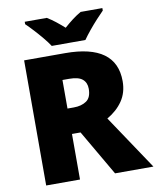

<svg xmlns="http://www.w3.org/2000/svg" viewBox="-98 -1003 886 1079"><g transform="rotate(-10 344.5 -463.5)"><path d="M311 -714Q602 -714 602 -503Q602 -438 569.5 -390.5Q537 -343 481 -311L689 0H470L319 -260H270V0H77V-714ZM308 -568H270V-405H306Q350 -405 378.5 -424.5Q407 -444 407 -494Q407 -529 384 -548.5Q361 -568 308 -568ZM244 -767Q229 -790 206.5 -817Q184 -844 160.5 -869.5Q137 -895 118 -913V-927H244Q270 -911 291.5 -894Q313 -877 339 -854Q365 -877 388 -894.5Q411 -912 437 -927H561V-913Q544 -896 520.5 -870.5Q497 -845 474.5 -817.5Q452 -790 436 -767Z"/></g></svg>

Font: Noto Sans Syriac Eastern Black
Style: Regular
Weight: 900
Designer: Patrick Giasson and the Monotype Design Team
Foundry: Monotype Imaging Inc.
Version: Version 3.001; ttfautohint (v1.8.4.7-5d5b)